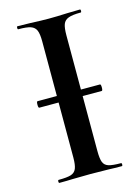

<svg xmlns="http://www.w3.org/2000/svg" viewBox="-100 -683 538 740"><g transform="rotate(-15 169.5 -312.5)"><path d="M40 -313Q40 -326 44 -326H293Q297 -326 297 -313Q297 -300 293 -300H44Q40 -300 40 -313ZM293 -12Q296 -12 296 -6Q296 0 293 0Q261 0 242 -1L168 -2L96 -1Q77 0 44 0Q41 0 41 -6Q41 -12 44 -12Q78 -12 93.5 -17Q109 -22 115 -36.5Q121 -51 121 -81V-544Q121 -574 115 -588Q109 -602 93.5 -607.5Q78 -613 44 -613Q41 -613 41 -619Q41 -625 44 -625L96 -624Q140 -622 168 -622Q199 -622 243 -624L293 -625Q296 -625 296 -619Q296 -613 293 -613Q260 -613 244 -607Q228 -601 222.5 -586.5Q217 -572 217 -542V-81Q217 -50 222.5 -36Q228 -22 243.5 -17Q259 -12 293 -12Z"/></g></svg>

Font: Cormorant Garamond SemiBold
Style: Regular
Weight: 600
Designer: Christian Thalmann (Catharsis Fonts)
Foundry: Catharsis Fonts
Version: Version 4.000